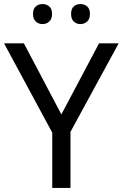

<svg xmlns="http://www.w3.org/2000/svg" viewBox="-20 -928 606 948"><path d="M283 -363 469 -714H566L328 -277V0H238V-273L0 -714H98ZM143 -859Q143 -885 157 -896.5Q171 -908 190 -908Q209 -908 223 -896.5Q237 -885 237 -859Q237 -834 223 -821.5Q209 -809 190 -809Q171 -809 157 -821.5Q143 -834 143 -859ZM331 -859Q331 -885 344.5 -896.5Q358 -908 377 -908Q396 -908 410 -896.5Q424 -885 424 -859Q424 -834 410 -821.5Q396 -809 377 -809Q358 -809 344.5 -821.5Q331 -834 331 -859Z"/></svg>

Font: Noto Sans Manichaean
Style: Regular
Weight: 400
Designer: Monotype Design Team
Foundry: Monotype Imaging Inc.
Version: Version 2.005; ttfautohint (v1.8.4.7-5d5b)